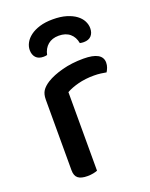

<svg xmlns="http://www.w3.org/2000/svg" viewBox="-133 -760 655 838"><g transform="rotate(-20 195.0 -341.5)"><path d="M173 -2Q166 1 153.5 3.5Q141 6 126 6Q97 6 83 -5Q69 -16 69 -42V-370Q69 -395 79 -410.5Q89 -426 111 -440Q140 -458 185 -470Q230 -482 284 -482Q372 -482 372 -432Q372 -420 368 -409.5Q364 -399 359 -391Q349 -393 334 -395Q319 -397 302 -397Q262 -397 229 -388.5Q196 -380 173 -367ZM217 -613Q186 -613 166.5 -596.5Q147 -580 141 -551Q137 -550 133 -549.5Q129 -549 124 -549Q101 -549 89 -562Q77 -575 77 -597Q77 -614 86 -630.5Q95 -647 112.5 -660Q130 -673 156 -681Q182 -689 217 -689Q253 -689 279.5 -681Q306 -673 323.5 -660Q341 -647 349.5 -630.5Q358 -614 358 -597Q358 -575 346 -562Q334 -549 311 -549Q303 -549 293 -551Q288 -580 268.5 -596.5Q249 -613 217 -613Z"/></g></svg>

Font: Baloo Chettan 2 Medium
Style: Regular
Weight: 500
Designer: Maithili Shingre, Unnati Kotecha and Ek Type
Foundry: Ek Type
Version: Version 1.640;hotconv 1.0.111;makeotfexe 2.5.65597; ttfautoh